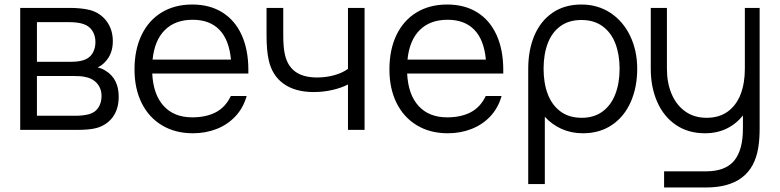

<svg xmlns="http://www.w3.org/2000/svg" viewBox="-20 -575 3453 850"><path d="M69.5 0V-540H292Q311.5 -540 335.2 -537.8Q359 -535.5 378.5 -530.5Q424.5 -518 452 -481Q479.5 -444 479.5 -392.5Q479.5 -336.5 446 -301.5Q430.5 -284.5 412 -276.5Q428.5 -273.5 446.5 -262.5Q505.5 -227 505.5 -147Q505.5 -92.5 479.5 -57Q453.5 -21.5 408 -8.5Q378 0 321 0ZM294.5 -301.5Q330 -301.5 352 -309.5Q377 -318 389.8 -339.5Q402.5 -361 402.5 -388.5Q402.5 -417.5 388.8 -438.8Q375 -460 349.5 -468.5Q325.5 -477 284.5 -477H143.5V-301.5ZM317.5 -62.5Q329.5 -62.5 345 -64.2Q360.5 -66 372.5 -69Q400.5 -76 415 -98Q429.5 -120 429.5 -149Q429.5 -184 408.8 -206.8Q388 -229.5 353.5 -235Q338.5 -238.5 307 -238.5H143.5V-62.5Z M654 -249.5Q658.5 -156.5 704.5 -106Q750.5 -55.5 831 -55.5Q892 -55.5 935 -77.8Q978 -100 1002 -150H1072Q1057 -97 1022.2 -60Q987.5 -23 938.8 -4Q890 15 834 15Q756 15 697.5 -20Q639 -55 607.2 -118.8Q575.5 -182.5 575.5 -267.5Q575.5 -355 606.8 -420Q638 -485 695.8 -520Q753.5 -555 831 -555Q908.5 -555 964.2 -520.2Q1020 -485.5 1049.8 -420.2Q1079.5 -355 1079.5 -265V-249.5ZM655.5 -311H1002.5Q994.5 -398.5 951.5 -443Q908.5 -487.5 833 -487.5Q755.5 -487.5 709.8 -442Q664 -396.5 655.5 -311Z M1520.5 -201Q1491.5 -186 1451.8 -176.8Q1412 -167.5 1369 -167.5Q1287 -167.5 1235.8 -204Q1184.5 -240.5 1169.5 -309.5Q1160 -351 1160 -421V-540H1234V-421Q1234 -371 1239.5 -342.5Q1249.5 -287 1285 -259.5Q1320.5 -232 1384 -232Q1423.5 -232 1459.5 -242Q1495.5 -252 1520.5 -270V-540H1594V0H1520.5Z M1782.5 -249.5Q1787 -156.5 1833 -106Q1879 -55.5 1959.5 -55.5Q2020.5 -55.5 2063.5 -77.8Q2106.5 -100 2130.5 -150H2200.5Q2185.5 -97 2150.8 -60Q2116 -23 2067.2 -4Q2018.5 15 1962.5 15Q1884.5 15 1826 -20Q1767.5 -55 1735.8 -118.8Q1704 -182.5 1704 -267.5Q1704 -355 1735.2 -420Q1766.5 -485 1824.2 -520Q1882 -555 1959.5 -555Q2037 -555 2092.8 -520.2Q2148.5 -485.5 2178.2 -420.2Q2208 -355 2208 -265V-249.5ZM1784 -311H2131Q2123 -398.5 2080 -443Q2037 -487.5 1961.5 -487.5Q1884 -487.5 1838.2 -442Q1792.5 -396.5 1784 -311Z M2801 -270.5Q2801 -189 2772.5 -124Q2744 -59 2689.5 -22Q2635 15 2561 15Q2509.5 15 2466.8 -4Q2424 -23 2392 -58V240H2318.5V-270.5Q2318.5 -354 2346 -418.2Q2373.5 -482.5 2426.5 -518.8Q2479.5 -555 2554 -555Q2626.5 -555 2682.8 -517.8Q2739 -480.5 2770 -415.5Q2801 -350.5 2801 -270.5ZM2723 -270.5Q2723 -333 2704.5 -381.8Q2686 -430.5 2648 -458.5Q2610 -486.5 2554 -486.5Q2499 -486.5 2461.5 -459.5Q2424 -432.5 2405.2 -383.8Q2386.5 -335 2386.5 -270.5Q2386.5 -206.5 2405.2 -157.8Q2424 -109 2461.8 -81.2Q2499.5 -53.5 2555.5 -53.5Q2610 -53.5 2647.8 -81.5Q2685.5 -109.5 2704.2 -158.5Q2723 -207.5 2723 -270.5Z M3277.5 -540H3343V-7.5Q3343 42 3337 78.5Q3308.5 255 3105.5 255H2920V183.5H3105.5Q3191.5 183.5 3230.5 136Q3269.5 88.5 3269 -8.5V-64Q3239 -26 3196.5 -5.5Q3154 15 3100.5 15Q3026.5 15 2972.2 -22Q2918 -59 2889.5 -124Q2861 -189 2861 -270.5V-540H2932.5V-270.5Q2932.5 -208.5 2953.2 -159.2Q2974 -110 3013.5 -81.8Q3053 -53.5 3108 -53.5Q3164 -53.5 3202 -81.2Q3240 -109 3258.8 -157.8Q3277.5 -206.5 3277.5 -270.5Z"/></svg>

Font: CCSD_manrope
Style: Regular
Weight: 400
Designer: Mikhail Sharanda
Foundry: Mikhail Sharanda
Version: Version 4.503